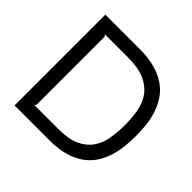

<svg xmlns="http://www.w3.org/2000/svg" viewBox="-194 -1011 1211 1211"><g transform="rotate(45 411.5 -405.0)"><path d="M768 -405Q768 -356 762.5 -307.5Q757 -259 742.5 -214Q728 -169 702 -130Q676 -91 635 -62Q594 -33 536.5 -16.5Q479 0 401 0H90V-810H396Q475 -810 533.5 -793.5Q592 -777 633.5 -748Q675 -719 701 -680Q727 -641 742 -596Q757 -551 762.5 -502Q768 -453 768 -405ZM670 -405Q670 -467 660 -524Q650 -581 619.5 -624.5Q589 -668 533 -694Q477 -720 386 -720H175L185 -710V-100L175 -90H391Q481 -90 536 -115.5Q591 -141 621 -184.5Q651 -228 660.5 -285Q670 -342 670 -405Z"/></g></svg>

Font: TypoPRO Sinkin Sans
Style: 400 Regular
Weight: 400
Designer: Keith Bates
Foundry: K-Type
Version: Sinkin Sans (version 1.0)  by Keith Bates   •   © 2014   www